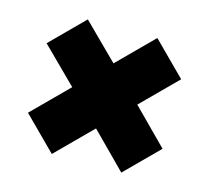

<svg xmlns="http://www.w3.org/2000/svg" viewBox="-74 -622 684 627"><g transform="rotate(15 267.5 -308.5)"><path d="M150 -81Q123 -108 95 -136Q67 -164 40 -191Q69 -220 99 -250Q129 -280 158 -309Q129 -338 99 -367.5Q69 -397 40 -426Q67 -453 95 -481Q123 -509 150 -536Q179 -507 209 -477.5Q239 -448 268 -419Q297 -448 326.5 -477.5Q356 -507 385 -536Q412 -509 440 -481Q468 -453 495 -426Q466 -397 436.5 -367.5Q407 -338 378 -309Q407 -280 436.5 -250Q466 -220 495 -191Q468 -164 440 -136Q412 -108 385 -81Q356 -110 326.5 -140Q297 -170 268 -199Q239 -170 209 -140Q179 -110 150 -81Z"/></g></svg>

Font: Tilt Warp
Style: Regular
Weight: 400
Designer: Andy Clymer
Foundry: Andy Clymer
Version: Version 1.000